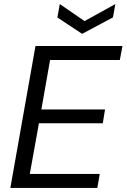

<svg xmlns="http://www.w3.org/2000/svg" viewBox="-20 -927 624 947"><path d="M31 0 155 -700H584L571 -631H227L184 -387H498L487 -319H172L127 -69H472L460 0ZM549 -907 537 -841 385 -760 263 -841 275 -907 397 -823Z"/></svg>

Font: DM Sans 10pt
Style: Italic
Weight: 400
Italic angle: -10°
Version: Version 4.004;gftools[0.9.30]